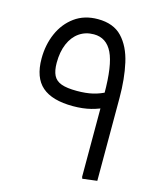

<svg xmlns="http://www.w3.org/2000/svg" viewBox="-113 -836 759 916"><g transform="rotate(15 266.5 -377.5)"><path d="M248 -323Q145 -323 95 -366.5Q45 -410 45 -504Q45 -572 70 -629Q95 -686 142.5 -720.5Q190 -755 257 -755Q334 -755 376.5 -710Q419 -665 436 -589Q453 -513 453 -418H378Q378 -559 348.5 -619.5Q319 -680 257 -680Q216 -680 185 -658.5Q154 -637 137 -597Q120 -557 120 -503Q120 -464 131.5 -441Q143 -418 170.5 -408Q198 -398 247 -398Q292 -398 326 -406Q360 -414 393 -432L412 -362Q376 -343 336.5 -333Q297 -323 248 -323ZM381 0 378 -9V-418H453V-9Z"/></g></svg>

Font: Fustat
Style: Regular
Weight: 400
Designer: Mohamed Gaber, Khaled Hosny, Laura Garcia Mut
Foundry: Kief Type Foundry, Alif Type Foundry, Hard Type Foundry
Version: Version 1.007